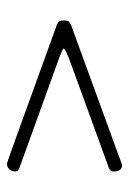

<svg xmlns="http://www.w3.org/2000/svg" viewBox="73 -494 380 567"><g transform="rotate(90 263.5 -211.0)"><path d="M43 -196C44.3 -193.3 48.3 -190.7 55 -188C325 -90 461 -41 463 -41C471 -41 477 -43.7 481 -49C485 -54.3 487 -59.8 487 -65.5C487 -71.2 483.3 -75.3 476 -78L166 -190C138 -200 124 -206 124 -208C124 -212 138 -219 166 -229L471 -340C481.7 -342.7 487 -348 487 -356C487 -372.7 480.7 -381 468 -381C466.7 -381 454.2 -376.5 430.5 -367.5L56 -231C47.3 -227 42.7 -223.3 42 -220C41.3 -218 41 -214.2 41 -208.5C41 -202.8 41.7 -198.7 43 -196Z"/></g></svg>

Font: Sorts Mill Goudy
Style: Regular
Weight: 400
Version: Version 003.101